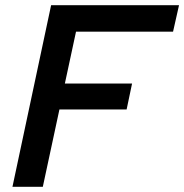

<svg xmlns="http://www.w3.org/2000/svg" viewBox="-20 -720 710 740"><path d="M28 0 177 -700H670L647 -598H273L230 -398H489L468 -298H209L145 0Z"/></svg>

Font: Red Hat Text SemiBold
Style: Italic
Weight: 600
Italic angle: -12°
Designer: Pentagram, MCKL
Foundry: Pentagram, MCKL
Version: Version 1.023